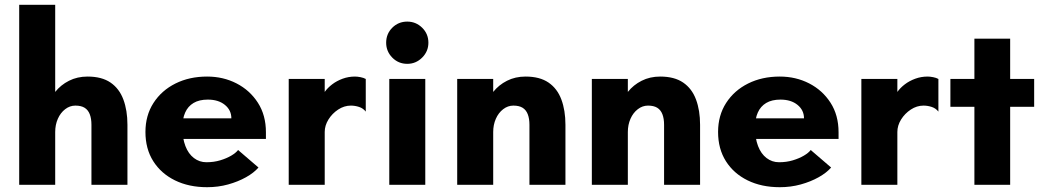

<svg xmlns="http://www.w3.org/2000/svg" viewBox="-20 -770 4354 800"><path d="M60 0V-750H210V-387Q233 -416 267.5 -433.5Q302 -451 345 -451Q404 -451 440.5 -426Q477 -401 494 -355.5Q511 -310 511 -250V0H361V-250Q361 -276 354 -294Q347 -312 332.5 -321Q318 -330 294 -330Q271 -330 251.5 -315Q232 -300 221 -275Q210 -250 210 -220V0Z M843 10Q767 10 709 -18.5Q651 -47 618.5 -98.5Q586 -150 586 -220Q586 -289 619.5 -341Q653 -393 711 -422Q769 -451 843 -451Q910 -451 965.5 -422.5Q1021 -394 1054.5 -342Q1088 -290 1088 -219V-191H715V-277H944Q944 -311 917 -333Q890 -355 846 -355Q810 -355 786.5 -341Q763 -327 751.5 -301Q740 -275 740 -239Q740 -194 752.5 -161.5Q765 -129 788 -111.5Q811 -94 840 -94Q871 -94 897.5 -102Q924 -110 943.5 -121.5Q963 -133 972 -145L1057 -72Q1038 -50 1005 -31.5Q972 -13 930.5 -1.5Q889 10 843 10Z M1183 0V-441H1333V-387Q1345 -404 1364 -418.5Q1383 -433 1407.5 -442Q1432 -451 1459 -451Q1469 -451 1482 -448.5Q1495 -446 1504 -441V-305Q1493 -319 1476 -324.5Q1459 -330 1442 -330Q1414 -330 1389 -313.5Q1364 -297 1348.5 -272Q1333 -247 1333 -220V0Z M1602 0V-441H1752V0ZM1677 -504Q1640 -504 1614.5 -530Q1589 -556 1589 -592Q1589 -629 1614.5 -654.5Q1640 -680 1677 -680Q1713 -680 1739 -654.5Q1765 -629 1765 -592Q1765 -556 1739 -530Q1713 -504 1677 -504Z M1885 0V-441H2035V-387Q2058 -416 2092.5 -433.5Q2127 -451 2170 -451Q2229 -451 2265.5 -426Q2302 -401 2319 -355.5Q2336 -310 2336 -250V0H2186V-250Q2186 -276 2179 -294Q2172 -312 2157.5 -321Q2143 -330 2119 -330Q2096 -330 2076.5 -315Q2057 -300 2046 -275Q2035 -250 2035 -220V0Z M2446 0V-441H2596V-387Q2619 -416 2653.5 -433.5Q2688 -451 2731 -451Q2790 -451 2826.5 -426Q2863 -401 2880 -355.5Q2897 -310 2897 -250V0H2747V-250Q2747 -276 2740 -294Q2733 -312 2718.5 -321Q2704 -330 2680 -330Q2657 -330 2637.5 -315Q2618 -300 2607 -275Q2596 -250 2596 -220V0Z M3229 10Q3153 10 3095 -18.5Q3037 -47 3004.5 -98.5Q2972 -150 2972 -220Q2972 -289 3005.5 -341Q3039 -393 3097 -422Q3155 -451 3229 -451Q3296 -451 3351.5 -422.5Q3407 -394 3440.5 -342Q3474 -290 3474 -219V-191H3101V-277H3330Q3330 -311 3303 -333Q3276 -355 3232 -355Q3196 -355 3172.5 -341Q3149 -327 3137.5 -301Q3126 -275 3126 -239Q3126 -194 3138.5 -161.5Q3151 -129 3174 -111.5Q3197 -94 3226 -94Q3257 -94 3283.5 -102Q3310 -110 3329.5 -121.5Q3349 -133 3358 -145L3443 -72Q3424 -50 3391 -31.5Q3358 -13 3316.5 -1.5Q3275 10 3229 10Z M3569 0V-441H3719V-387Q3731 -404 3750 -418.5Q3769 -433 3793.5 -442Q3818 -451 3845 -451Q3855 -451 3868 -448.5Q3881 -446 3890 -441V-305Q3879 -319 3862 -324.5Q3845 -330 3828 -330Q3800 -330 3775 -313.5Q3750 -297 3734.5 -272Q3719 -247 3719 -220V0Z M4040 0V-325H3940V-441H4040V-609H4189V-441H4289V-325H4189V0Z"/></svg>

Font: Teachers
Style: Bold
Weight: 700
Designer: Alfredo Marco Pradil, Chank Diesel
Version: Version 1.001